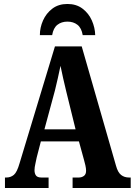

<svg xmlns="http://www.w3.org/2000/svg" viewBox="-20 -948 679 968"><path d="M5 0V-53H12Q34 -53 50 -66.5Q66 -80 79 -126L257 -714H392L565 -112Q574 -79 590.5 -66Q607 -53 631 -53H639V0H346V-53H377Q392 -53 403 -61Q414 -69 414 -87Q414 -99 410.5 -114.5Q407 -130 404 -140L378 -235H186L165 -154Q163 -142 158.5 -123Q154 -104 154 -90Q154 -73 161.5 -63Q169 -53 189 -53H225V0ZM204 -296H361L314 -487Q306 -521 298.5 -553Q291 -585 285 -616Q279 -585 271.5 -553.5Q264 -522 257 -492ZM181 -771Q181 -809 197 -845Q213 -881 244 -904.5Q275 -928 320 -928Q365 -928 396 -904.5Q427 -881 443 -845Q459 -809 460 -771H397Q391 -807 370.5 -823Q350 -839 320 -839Q290 -839 269.5 -823Q249 -807 243 -771Z"/></svg>

Font: Noto Serif ExtraCondensed ExtraBold
Style: Regular
Weight: 800
Width: 2
Designer: Monotype Design Team
Foundry: Monotype Imaging Inc.
Version: Version 2.013; ttfautohint (v1.8.4.7-5d5b)